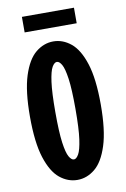

<svg xmlns="http://www.w3.org/2000/svg" viewBox="-95 -913 640 979"><g transform="rotate(-10 225.0 -423.0)"><path d="M225.5 11Q176 11 134.2 -23Q92.5 -57 67.2 -135.8Q42 -214.5 42 -348Q42 -481 67.2 -559.5Q92.5 -638 134.2 -672Q176 -706 225.5 -706Q274.5 -706 316.2 -672Q358 -638 383.2 -559.5Q408.5 -481 408.5 -348Q408.5 -214.5 383.2 -135.8Q358 -57 316.2 -23Q274.5 11 225.5 11ZM225.5 -95Q238 -95 250 -115.8Q262 -136.5 269.8 -191Q277.5 -245.5 277.5 -348Q277.5 -450 269.8 -504.5Q262 -559 250 -579.5Q238 -600 225.5 -600Q212.5 -600 200.5 -579.5Q188.5 -559 181 -504.5Q173.5 -450 173.5 -348Q173.5 -245.5 181 -191Q188.5 -136.5 200.5 -115.8Q212.5 -95 225.5 -95ZM90 -776.5V-857H359.5V-776.5Z"/></g></svg>

Font: Trispace Condensed SemiBold
Style: Regular
Weight: 600
Width: 3
Designer: Tyler Finck
Foundry: Etcetera Type Company
Version: Version 1.210; ttfautohint (v1.8.3)